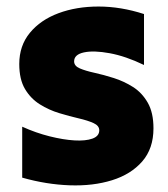

<svg xmlns="http://www.w3.org/2000/svg" viewBox="-20 -553 515 588"><path d="M450 -160Q450 -160 450 -160Q450 -160 450 -160Q450 -98 415.5 -58.5Q381 -19 323 -1Q265 17 193.5 14.5Q122 12 48 -9Q48 -47 48 -87Q48 -127 48 -165Q90 -146 132 -135.5Q174 -125 208 -123Q242 -121 263 -128.5Q284 -136 284 -154Q284 -168 266.5 -176Q249 -184 221 -190.5Q193 -197 161.5 -206.5Q130 -216 102 -233.5Q74 -251 56.5 -280.5Q39 -310 39 -357Q39 -413 71.5 -452.5Q104 -492 159 -512.5Q214 -533 282 -533Q350 -533 421 -510Q421 -472 421 -432Q421 -392 421 -354Q365 -381 316 -390Q267 -399 237 -392.5Q207 -386 207 -365Q207 -351 224.5 -343.5Q242 -336 269.5 -330Q297 -324 328.5 -314Q360 -304 387.5 -286.5Q415 -269 432.5 -238.5Q450 -208 450 -160Z"/></svg>

Font: Tilt Warp
Style: Regular
Weight: 400
Designer: Andy Clymer
Foundry: Andy Clymer
Version: Version 1.000